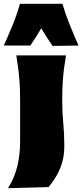

<svg xmlns="http://www.w3.org/2000/svg" viewBox="-63 -794 434 1012"><path d="M-21 198Q14.5 141.5 28.8 80Q43 18.5 43 -45V-263Q43 -318 40.2 -358.8Q37.5 -399.5 33 -433.5Q28.5 -467.5 23 -502H285Q279 -467.5 274.5 -433.5Q270 -399.5 267.5 -358.8Q265 -318 265 -263Q265 -201.5 270.5 -145Q276 -88.5 276 -24Q276 27.5 263 68Q250 108.5 230.8 139.2Q211.5 170 193 192ZM-43 -554Q-18 -609 4.5 -664.2Q27 -719.5 42 -774H266Q282 -719.5 304.2 -664.2Q326.5 -609 351 -554L214 -552Q182.5 -597.5 154.5 -645Q127 -598 97 -554Z"/></svg>

Font: Commissioner Flair Black
Style: Regular
Weight: 900
Designer: Kostas Bartsokas
Foundry: Kostas Bartsokas
Version: Version 1.000; ttfautohint (v1.8.3)